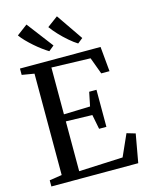

<svg xmlns="http://www.w3.org/2000/svg" viewBox="-142 -1080 908 1169"><g transform="rotate(-15 312.0 -496.0)"><path d="M111.5 -51V-690L34 -703V-743H542L556.5 -586.5H504.5L465.5 -692L220.5 -699.5V-404.5L386.5 -409.5L404.5 -497.5H450.5V-264H404.5L386.5 -355.5L220.5 -360V-46L497.5 -58.5L558.5 -195L612.5 -179L580.5 0H33V-39ZM233.5 -799Q216 -809.5 193.8 -826Q171.5 -842.5 149 -862.2Q126.5 -882 106.8 -902.2Q87 -922.5 74 -941L141.5 -991.5L267.5 -826L234.5 -799ZM415.5 -799Q392 -813.5 363.8 -837.8Q335.5 -862 309.5 -889.8Q283.5 -917.5 266 -942L333.5 -992L448.5 -824.5L416.5 -799Z"/></g></svg>

Font: Merriweather 60pt
Style: Regular
Weight: 400
Version: Version 2.100